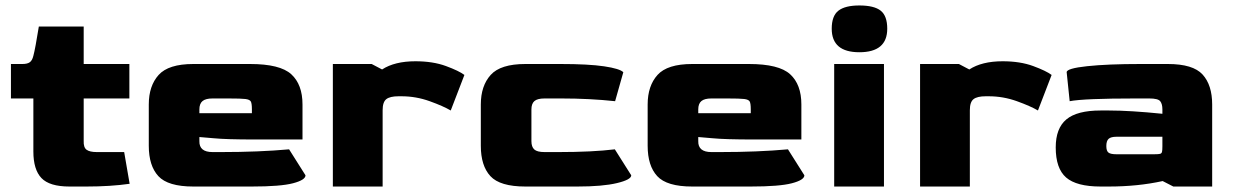

<svg xmlns="http://www.w3.org/2000/svg" viewBox="-20 -682 4507 702"><path d="M102 -128V-322H20V-448H62Q80 -448 89 -454.5Q98 -461 102 -478Q109 -504 122 -585H286V-448H453V-322H286V-167Q285 -143 296.5 -134.5Q308 -126 334 -126H434L454 -10Q384 0 296 0H234Q161 0 131.5 -31Q102 -62 102 -128Z M524 -149V-300Q524 -368 560 -408Q596 -448 687 -448H894Q1004 -448 1045 -410.5Q1086 -373 1086 -300V-172H911Q808 -172 761.5 -176.5Q715 -181 709 -181V-166Q708 -126 757 -126H788Q927 -126 1037 -136L1097 -41Q1097 -24 1051.5 -12Q1006 0 900 0H687Q594 0 559 -38Q524 -76 524 -149ZM901 -268V-282Q901 -304 897 -311Q893 -318 877.5 -320Q862 -322 815 -322H757Q732 -322 720.5 -312.5Q709 -303 709 -282V-268Z M1197 -448H1339L1377 -428Q1423 -458 1499 -458Q1563 -458 1610.5 -440.5Q1658 -423 1678 -408L1628 -278Q1601 -294 1551 -312Q1501 -330 1448 -330H1437Q1406 -330 1392.5 -319.5Q1379 -309 1379 -279V0H1197Z M1738 -149V-300Q1738 -368 1774 -408Q1810 -448 1901 -448H2029Q2132 -448 2189 -439.5Q2246 -431 2259 -418L2229 -312Q2136 -322 2032 -322H1971Q1945 -322 1934 -312.5Q1923 -303 1923 -282V-166Q1923 -145 1933.5 -135.5Q1944 -126 1971 -126H2022Q2146 -126 2228 -136L2288 -41Q2288 -25 2235.5 -12.5Q2183 0 2091 0H1901Q1808 0 1773 -38Q1738 -76 1738 -149Z M2348 -149V-300Q2348 -368 2384 -408Q2420 -448 2511 -448H2718Q2828 -448 2869 -410.5Q2910 -373 2910 -300V-172H2735Q2632 -172 2585.5 -176.5Q2539 -181 2533 -181V-166Q2532 -126 2581 -126H2612Q2751 -126 2861 -136L2921 -41Q2921 -24 2875.5 -12Q2830 0 2724 0H2511Q2418 0 2383 -38Q2348 -76 2348 -149ZM2725 -268V-282Q2725 -304 2721 -311Q2717 -318 2701.5 -320Q2686 -322 2639 -322H2581Q2556 -322 2544.5 -312.5Q2533 -303 2533 -282V-268Z M3021 -577Q3021 -624 3045.5 -643Q3070 -662 3122 -662Q3176 -662 3200 -643Q3224 -624 3224 -577Q3224 -491 3122 -491Q3021 -491 3021 -577ZM3030 -448H3212V0H3030Z M3344 -448H3486L3524 -428Q3570 -458 3646 -458Q3710 -458 3757.5 -440.5Q3805 -423 3825 -408L3775 -278Q3748 -294 3698 -312Q3648 -330 3595 -330H3584Q3553 -330 3539.5 -319.5Q3526 -309 3526 -279V0H3344Z M3840 -143Q3840 -213 3879 -245.5Q3918 -278 4004 -278H4035Q4112 -278 4230 -266V-282Q4230 -302 4222 -312Q4214 -322 4182 -322H4132Q3943 -322 3891 -312L3880 -418Q3880 -432 3955 -440Q4030 -448 4150 -448H4250Q4342 -448 4377 -409.5Q4412 -371 4412 -300V0H4270L4231 -20Q4140 0 4034 0H4004Q3916 0 3878 -33Q3840 -66 3840 -143ZM4200 -118Q4216 -118 4221.5 -119.5Q4227 -121 4228.5 -126.5Q4230 -132 4230 -147V-182H4062Q4042 -182 4033.5 -174.5Q4025 -167 4025 -148Q4025 -130 4033 -124Q4041 -118 4062 -118Z"/></svg>

Font: Gold Bold
Style: Regular
Weight: 400
Designer: jaiki
Version: Version 1.000